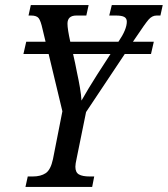

<svg xmlns="http://www.w3.org/2000/svg" viewBox="-20 -734 659 754"><path d="M619 -714 610 -673H595Q577 -673 563 -656.5Q549 -640 515 -589L502 -570H584L573 -522H470L318 -294L281 -112Q276 -90 276 -79Q276 -57 290 -49Q304 -41 332 -41H350L342 0H80L89 -41H109Q140 -41 159.5 -54Q179 -67 188 -109L225 -297L171 -522H72L83 -570H159L147 -620Q140 -652 132 -662.5Q124 -673 102 -673H92L101 -714H328L319 -673H280Q245 -673 245 -641Q245 -620 256 -570H445Q478 -618 478 -649Q478 -662 468 -667.5Q458 -673 435 -673H409L419 -714ZM414 -522H267L275 -486L283 -446Q289 -419 294 -389.5Q299 -360 300 -339Q326 -385 361 -440Z"/></svg>

Font: Noto Serif Cond
Style: Italic
Weight: 400
Width: 3
Italic angle: -12°
Designer: Monotype Design Team
Foundry: Monotype Imaging Inc.
Version: Version 1.001